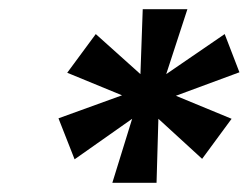

<svg xmlns="http://www.w3.org/2000/svg" viewBox="-20 -752 542 417"><path d="M224 -355 267 -494 142 -406 107 -495 245 -545 126 -594 188 -678 285 -591 290 -732H387L341 -591L468 -678L500 -595L362 -544L483 -494L419 -407L324 -494L320 -355Z"/></svg>

Font: DM Sans 28pt
Style: Bold Italic
Weight: 700
Italic angle: -10°
Version: Version 4.004;gftools[0.9.30]